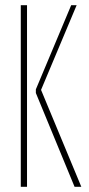

<svg xmlns="http://www.w3.org/2000/svg" viewBox="-20 -719 343 739"><path d="M84 0H60V-699H84ZM118 -361V-375L254 -699H275L138 -373L293 0H267Z"/></svg>

Font: Moniqa Thin Paragraph
Style: Regular
Weight: 100
Designer: Rajesh Rajput
Foundry: Rajesh Rajput
Version: Version 1.000